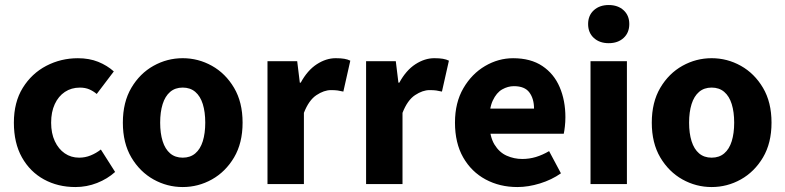

<svg xmlns="http://www.w3.org/2000/svg" viewBox="-20 -743 3170 775"><path d="M284.5 12Q213.7 12 157.4 -18.8Q101.2 -49.6 68.6 -107.6Q36 -165.7 36 -247.8Q36 -330.4 71.9 -388.4Q107.9 -446.5 166.9 -477.3Q225.9 -508 294.3 -508Q340.2 -508 376.5 -493.4Q412.8 -478.7 439.4 -454.7L370.4 -363.7Q356.6 -375.3 340.3 -382.4Q324 -389.4 302.5 -389.4Q268 -389.4 241.9 -372Q215.8 -354.6 201.1 -322.8Q186.4 -291.1 186.4 -247.8Q186.4 -205 201.2 -173.2Q216 -141.5 241.3 -124.1Q266.6 -106.6 299.4 -106.6Q323.9 -106.6 346.1 -115.7Q368.2 -124.7 387.1 -139.5L444.7 -48.9Q413.7 -20.9 371.8 -4.4Q329.9 12 284.5 12Z M717.5 12Q654.8 12 599.7 -18.7Q544.6 -49.5 510.2 -107.5Q475.9 -165.6 475.9 -247.9Q475.9 -330.4 510.2 -388.5Q544.6 -446.7 599.7 -477.4Q654.8 -508.1 717.5 -508.1Q780.3 -508.1 835.3 -477.4Q890.3 -446.7 924.8 -388.5Q959.2 -330.4 959.2 -247.9Q959.2 -165.6 924.8 -107.5Q890.3 -49.5 835.3 -18.7Q780.3 12 717.5 12ZM717.5 -106.6Q747.9 -106.6 768.3 -123.9Q788.7 -141.2 798.6 -173.1Q808.5 -205 808.5 -247.9Q808.5 -290.8 798.6 -322.8Q788.7 -354.7 768.3 -372.1Q747.9 -389.5 717.5 -389.5Q687.1 -389.5 666.8 -372.1Q646.5 -354.7 636.5 -322.8Q626.5 -290.8 626.5 -247.9Q626.5 -205 636.5 -173.1Q646.5 -141.2 666.8 -123.9Q687.1 -106.6 717.5 -106.6Z M1059.7 0V-496.1H1179.6L1190.2 -409.4H1193.9Q1221 -459.2 1258.7 -483.7Q1296.4 -508.1 1334.8 -508.1Q1355.9 -508.1 1369.8 -505.7Q1383.6 -503.3 1394 -498.1L1365.9 -373.3Q1353.6 -376.3 1343 -377.8Q1332.4 -379.3 1316 -379.3Q1287.9 -379.3 1257.3 -359Q1226.6 -338.7 1206.7 -287.5V0Z M1457.7 0V-496.1H1577.6L1588.2 -409.4H1591.9Q1619 -459.2 1656.7 -483.7Q1694.4 -508.1 1732.8 -508.1Q1753.9 -508.1 1767.8 -505.7Q1781.6 -503.3 1792 -498.1L1763.9 -373.3Q1751.6 -376.3 1741 -377.8Q1730.4 -379.3 1714 -379.3Q1685.9 -379.3 1655.3 -359Q1624.6 -338.7 1604.7 -287.5V0Z M2068.4 12Q1997.1 12 1939.9 -18.8Q1882.8 -49.6 1849.6 -107.6Q1816.5 -165.7 1816.5 -248.2Q1816.5 -328.8 1850.4 -386.9Q1884.2 -444.9 1937.9 -476.5Q1991.6 -508 2051.2 -508Q2122.2 -508 2169.1 -476.6Q2216.1 -445.2 2239.1 -391.3Q2262.2 -337.4 2262.2 -270Q2262.2 -250.6 2260.1 -232.6Q2258.1 -214.5 2255.6 -203.3H1930.5L1929.4 -304.7H2135.6Q2135.6 -344.3 2116.9 -369.7Q2098.2 -395.2 2054.4 -395.2Q2030.3 -395.2 2007.1 -382.2Q1984 -369.1 1969 -337Q1954 -305 1955.2 -248.2Q1956.3 -191.9 1975.7 -159.9Q1995.2 -127.9 2025.1 -114.6Q2055 -101.3 2088 -101.3Q2116.6 -101.3 2143.4 -109.4Q2170.2 -117.6 2196.4 -133L2244.2 -43.4Q2206.8 -17.1 2159.7 -2.6Q2112.6 12 2068.4 12Z M2363.6 0V-496H2510.5V0ZM2437 -568.7Q2400.1 -568.7 2377 -589.8Q2353.9 -610.9 2353.9 -645.9Q2353.9 -680.7 2377 -701.7Q2400.1 -722.7 2437 -722.7Q2474.1 -722.7 2497.1 -701.7Q2520.1 -680.7 2520.1 -645.9Q2520.1 -610.9 2497.1 -589.8Q2474.1 -568.7 2437 -568.7Z M2852.5 12Q2789.8 12 2734.7 -18.7Q2679.6 -49.5 2645.2 -107.5Q2610.9 -165.6 2610.9 -247.9Q2610.9 -330.4 2645.2 -388.5Q2679.6 -446.7 2734.7 -477.4Q2789.8 -508.1 2852.5 -508.1Q2915.3 -508.1 2970.3 -477.4Q3025.3 -446.7 3059.8 -388.5Q3094.2 -330.4 3094.2 -247.9Q3094.2 -165.6 3059.8 -107.5Q3025.3 -49.5 2970.3 -18.7Q2915.3 12 2852.5 12ZM2852.5 -106.6Q2882.9 -106.6 2903.3 -123.9Q2923.7 -141.2 2933.6 -173.1Q2943.5 -205 2943.5 -247.9Q2943.5 -290.8 2933.6 -322.8Q2923.7 -354.7 2903.3 -372.1Q2882.9 -389.5 2852.5 -389.5Q2822.1 -389.5 2801.8 -372.1Q2781.5 -354.7 2771.5 -322.8Q2761.5 -290.8 2761.5 -247.9Q2761.5 -205 2771.5 -173.1Q2781.5 -141.2 2801.8 -123.9Q2822.1 -106.6 2852.5 -106.6Z"/></svg>

Font: SourceSans3VF
Style: Regular
Weight: 200
Designer: Paul D. Hunt
Foundry: Adobe
Version: Version 3.052;hotconv 1.1.0;makeotfexe 2.6.0